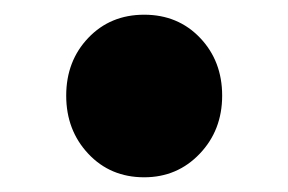

<svg xmlns="http://www.w3.org/2000/svg" viewBox="-20 -227 391 261"><path d="M176 14Q130 14 100 -18Q70 -50 70 -97Q70 -144 100 -175.5Q130 -207 176 -207Q222 -207 252 -175.5Q282 -144 282 -97Q282 -50 251.5 -18Q221 14 176 14Z"/></svg>

Font: Swei Half Moon CJK SC
Style: Black
Weight: 900
Version: Version 2.071